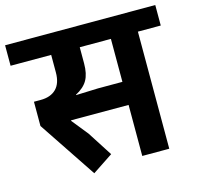

<svg xmlns="http://www.w3.org/2000/svg" viewBox="-125 -809 971 941"><g transform="rotate(-15 361.0 -338.5)"><path d="M45 -271V-394H79Q130 -394 158 -422Q186 -450 186 -505V-594H-20V-698H742V-594H626V0H489V-259H197V-256L263 -174L344 -48L240 21ZM253 -372 365 -376H489V-594H331V-512Q331 -459 313 -427.5Q295 -396 253 -374Z"/></g></svg>

Font: IBM Plex Sans Devanagari
Style: Bold
Weight: 700
Designer: Mike Abbink, Paul van der Laan, Pieter van Rosmalen, Erin McLaughlin
Foundry: Bold Monday
Version: Version 1.1